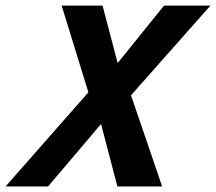

<svg xmlns="http://www.w3.org/2000/svg" viewBox="-66 -675 782 695"><path d="M-45.9 0 253.9 -340.8 157.2 -654.8H305.2L359.9 -446.8L527.8 -654.8H695.8L408.2 -330.1L521 0H358.9L299.8 -226.1L107.9 0Z"/></svg>

Font: IntelOne Mono Bold
Style: Italic
Weight: 700
Italic angle: -16°
Designer: Fred Shallcrass
Foundry: Frere-Jones Type LLC
Version: Version 1.200;hotconv 1.1.0;makeotfexe 2.6.0;FJTRelease1.2